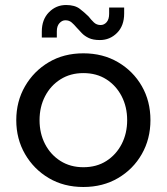

<svg xmlns="http://www.w3.org/2000/svg" viewBox="-20 -735 666 767"><path d="M313 12Q235 12 175 -23.5Q115 -59 80 -119.5Q45 -180 45 -255Q45 -330 80 -390.5Q115 -451 175 -486.5Q235 -522 313 -522Q391 -522 451.5 -486.5Q512 -451 546.5 -391Q581 -331 581 -255Q581 -180 546.5 -119.5Q512 -59 451.5 -23.5Q391 12 313 12ZM313 -67Q366 -67 405 -92Q444 -117 466 -159.5Q488 -202 488 -255Q488 -308 466 -350.5Q444 -393 405 -418Q366 -443 313 -443Q261 -443 221.5 -418Q182 -393 160 -350.5Q138 -308 138 -255Q138 -202 160 -159.5Q182 -117 221.5 -92Q261 -67 313 -67ZM379 -575Q352 -575 335 -583Q318 -591 307 -602.5Q296 -614 286 -625Q276 -637 266 -645.5Q256 -654 241 -654Q228 -654 217.5 -642.5Q207 -631 207 -610V-585H147V-609Q147 -657 175.5 -686Q204 -715 244 -715Q279 -715 299 -699.5Q319 -684 334 -669Q344 -656 355 -645.5Q366 -635 382 -635Q396 -635 406 -646.5Q416 -658 416 -680V-705H476V-681Q476 -632 447.5 -603.5Q419 -575 379 -575Z"/></svg>

Font: MuseoModerno Thin
Style: Regular
Weight: 400
Version: Version 1.003